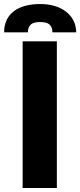

<svg xmlns="http://www.w3.org/2000/svg" viewBox="-42 -934 398 954"><path d="M0 0ZM240.5 0H70.5V-728.5H240.5ZM157.5 -914Q197 -914 229.8 -904.2Q262.5 -894.5 286.2 -876Q310 -857.5 323.2 -831.5Q336.5 -805.5 336.5 -773.5H218.5Q218.5 -797.5 205.2 -811Q192 -824.5 157.5 -824.5Q123 -824.5 109.8 -811Q96.5 -797.5 96.5 -773.5H-21.5Q-21.5 -809.5 -8.2 -836Q5 -862.5 28.8 -879.8Q52.5 -897 85.2 -905.5Q118 -914 157.5 -914Z"/></svg>

Font: Lato Black
Style: Regular
Weight: 900
Designer: Lukasz Dziedzic
Foundry: tyPoland Lukasz Dziedzic
Version: Version 2.007; 2014-02-27